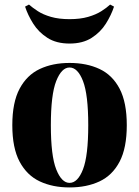

<svg xmlns="http://www.w3.org/2000/svg" viewBox="-20 -808 610 842"><path d="M285 -532Q360 -532 416.5 -505.5Q473 -479 504.5 -419Q536 -359 536 -259Q536 -159 504.5 -99Q473 -39 416.5 -12.5Q360 14 285 14Q211 14 154.5 -12.5Q98 -39 66 -99Q34 -159 34 -259Q34 -359 66 -419Q98 -479 154.5 -505.5Q211 -532 285 -532ZM285 -512Q250 -512 226.5 -452.5Q203 -393 203 -259Q203 -125 226.5 -65.5Q250 -6 285 -6Q321 -6 344 -65.5Q367 -125 367 -259Q367 -393 344 -452.5Q321 -512 285 -512ZM463 -788 480 -779Q468 -742 444.5 -704.5Q421 -667 382 -642Q343 -617 285 -617Q227 -617 188 -642Q149 -667 125.5 -704.5Q102 -742 90 -779L107 -788Q123 -774 146 -759Q169 -744 203.5 -734Q238 -724 285 -724Q332 -724 366.5 -734Q401 -744 424.5 -759Q448 -774 463 -788Z"/></svg>

Font: Playfair Display ExtraBold
Style: Regular
Weight: 800
Designer: Claus Eggers Sørensen
Foundry: Claus Eggers Sørensen
Version: Version 1.203